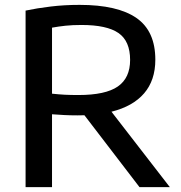

<svg xmlns="http://www.w3.org/2000/svg" viewBox="-20 -768 741 788"><path d="M85 0V-724.5Q132 -734.5 188 -741.2Q244 -748 306.5 -748Q462.5 -748 540 -694.2Q617.5 -640.5 617.5 -523Q617.5 -438.5 571.5 -385Q525.5 -331.5 437.5 -309.5L677 0H552.5L326.5 -295Q313 -294.5 299 -294.5Q268.5 -294.5 244.2 -295.8Q220 -297 193.5 -299V0ZM302 -378Q413 -378 463.5 -413Q514 -448 514 -522Q514 -599.5 466.2 -632.5Q418.5 -665.5 314.5 -665.5Q277.5 -665.5 249.2 -662.5Q221 -659.5 193.5 -654.5V-383.5Q222.5 -380.5 246 -379.2Q269.5 -378 302 -378Z"/></svg>

Font: Encode Sans SemiExpanded SemiExpanded Medium
Style: Regular
Weight: 500
Width: 6
Designer: Multiple Designers
Foundry: Impallari Type
Version: Version 3.000; ttfautohint (v1.8.3) -l 8 -r 50 -G 200 -x 14 